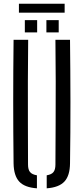

<svg xmlns="http://www.w3.org/2000/svg" viewBox="-20 -1016 454 1042"><path d="M53.7 -129.2Q51.7 -298.2 51.7 -464.6Q51.7 -631 53.7 -800H132.9Q131.8 -687.5 131.3 -574.5Q130.8 -461.6 131.4 -348.7Q131.9 -235.7 132.1 -122.8Q132.1 -95.7 142.9 -82.4Q153.7 -69 180.4 -64.6V6Q113.5 1.3 84.2 -30.7Q54.8 -62.7 53.7 -129.2ZM233.5 6V-64.6Q260.1 -69 270.4 -82.4Q280.8 -95.8 280.8 -122.8Q281.4 -235.7 281.9 -348.7Q282.4 -461.6 282.4 -574.5Q282.4 -687.5 280.8 -800H360Q362 -631 362.3 -464.6Q362.5 -298.2 360 -129.2Q359.3 -62.7 329.6 -30.7Q299.8 1.3 233.5 6ZM231.8 -840V-906.8H298.6V-840ZM114.8 -840V-906.8H181.6V-840ZM82.7 -995.8H330.8V-947.4H82.7Z"/></svg>

Font: Big Shoulders Stencil Text Thin
Style: Regular
Weight: 100
Designer: Patric King
Foundry: XO Type Co
Version: Version 2.001